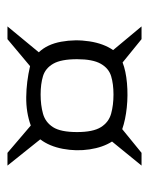

<svg xmlns="http://www.w3.org/2000/svg" viewBox="39 -634 408 527"><g transform="rotate(-90 243.5 -371.0)"><path d="M363 -469Q385 -446 392 -407.5Q399 -369 393 -330Q387 -291 369 -265L434 -187H399L335 -239Q312 -230 278.5 -227Q245 -224 211.5 -227.5Q178 -231 152 -240L87 -187H52L118 -268Q102 -293 96.5 -329.5Q91 -366 98 -403Q105 -440 124 -465L52 -555H87L162 -491Q198 -504 240 -503.5Q282 -503 325 -493L399 -555H434ZM144 -364Q144 -320 157.5 -298.5Q171 -277 194.5 -270.5Q218 -264 247 -264Q276 -264 297.5 -270.5Q319 -277 331.5 -299Q344 -321 344 -364Q344 -408 331.5 -429.5Q319 -451 297.5 -457.5Q276 -464 247 -464Q218 -464 194.5 -457.5Q171 -451 157.5 -430Q144 -409 144 -364Z"/></g></svg>

Font: Genos SemiBold
Style: Regular
Weight: 600
Designer: Robert E. Leuschke
Foundry: Robert E. Leuschke
Version: Version 1.010